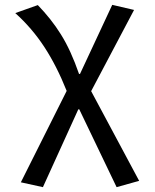

<svg xmlns="http://www.w3.org/2000/svg" viewBox="-20 -559 640 792"><path d="M310 -254 443 -539 533 -518 356 -183 554 187 461 213 307 -108H303L157 213L66 193L255 -184Q214 -287 163 -365Q112 -443 43 -505L136 -538Q163 -510 186.5 -480.5Q210 -451 231 -417.5Q252 -384 270.5 -343.5Q289 -303 306 -254Z"/></svg>

Font: Wlorlttqgufhjawjgtejqphaquk
Style: Regular
Weight: 400
Monospace: yes
Designer: Carrois Corporate & Edenspiekermann
Foundry: Carrois Corporate GbR & Edenspiekermann AG
Version: Version 2.001